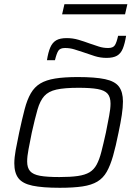

<svg xmlns="http://www.w3.org/2000/svg" viewBox="-20 -884 655 912"><path d="M264 8Q182 8 134.5 -2Q87 -12 67.5 -37.5Q48 -63 48 -108Q48 -135 54.5 -171Q61 -207 71 -254Q85 -319 97 -365Q109 -411 126.5 -441Q144 -471 171.5 -487.5Q199 -504 242 -511Q285 -518 350 -518Q432 -518 479 -508Q526 -498 545 -472.5Q564 -447 564 -402Q564 -374 558.5 -337.5Q553 -301 543 -254Q530 -189 517 -143.5Q504 -98 487 -68Q470 -38 442.5 -21.5Q415 -5 372 1.5Q329 8 264 8ZM262 -43Q315 -43 349.5 -48Q384 -53 405 -65.5Q426 -78 439 -102Q452 -126 461.5 -163Q471 -200 483 -254Q492 -300 498.5 -334Q505 -368 505 -392Q505 -423 491 -439Q477 -455 444 -461Q411 -467 353 -467Q286 -467 248 -458.5Q210 -450 190 -427.5Q170 -405 158 -363Q146 -321 131 -254Q122 -209 115.5 -175Q109 -141 109 -117Q109 -87 123 -71Q137 -55 170 -49Q203 -43 262 -43ZM203 -598Q209 -636 219 -659Q229 -682 247 -692.5Q265 -703 297 -703Q326 -703 353 -695Q380 -687 407 -677Q428 -670 449 -663Q470 -656 494 -656Q517 -656 525.5 -669Q534 -682 541 -714H579Q573 -677 563.5 -653.5Q554 -630 536 -619.5Q518 -609 486 -609Q457 -609 430 -617.5Q403 -626 375 -636Q354 -643 333 -649.5Q312 -656 289 -656Q266 -656 257.5 -643.5Q249 -631 241 -598ZM275 -816 286 -864H585L574 -816Z"/></svg>

Font: Saira SemiExpanded Light
Style: Italic
Weight: 300
Width: 6
Italic angle: -12°
Designer: Hector Gatti with collaboration of the Omnibus-Type team
Foundry: Omnibus-Type
Version: Version 1.101